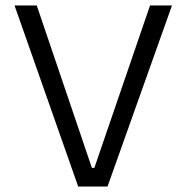

<svg xmlns="http://www.w3.org/2000/svg" viewBox="-20 -680 680 700"><path d="M265 0 33 -660H114L315 -68H324L527 -660H607L372 0Z"/></svg>

Font: Bricolage Grotesque 96pt ExtraBold Light
Style: Regular
Weight: 300
Version: Version 1.001;gftools[0.9.33.dev8+g029e19f]